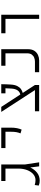

<svg xmlns="http://www.w3.org/2000/svg" viewBox="1148 -1774 635 2970"><g transform="rotate(-90 1465.0 -288.5)"><path d="M155.3 8.8Q137.2 8.8 118.7 5.6Q100.1 2.4 80.1 -5.9L88.4 -68.4Q127.4 -56.2 164.1 -56.2Q215.8 -56.2 256.1 -91.1Q296.4 -126 319.6 -186Q342.8 -246.1 342.8 -322.3V-521H150.9V-585.9H406.2V-220.2L439.5 0H377.4L359.9 -137.2Q330.1 -72.8 278.8 -32Q227.5 8.8 155.3 8.8Z M945.3 -271 887.2 -288.1Q899.9 -317.9 906.2 -351.6Q912.6 -385.3 912.6 -441.4V-521H660.6V-585.9H976.1V-441.4Q976.1 -385.3 967.8 -343Q959.5 -300.8 945.3 -271Z M1229 0V-64.9H1557.1L1219.2 -585.9H1296.9L1488.8 -291Q1571.3 -310.1 1580.1 -424.3Q1583.5 -469.7 1585 -521H1506.3V-585.9H1647.9Q1647.9 -547.4 1646.2 -508.1Q1644.5 -468.8 1642.6 -438Q1638.7 -376.5 1619.4 -338.4Q1600.1 -300.3 1571.8 -280.8Q1543.5 -261.2 1512.7 -253.9L1635.7 -64.9V0Z M1834 0V-64.9H1997.1Q2026.4 -64.9 2056.2 -75.7Q2085.9 -86.4 2106 -113.5Q2126 -140.6 2126 -190.4V-521H1934.1V-585.9H2189.5V-174.3Q2189.5 -111.3 2163.8 -73Q2138.2 -34.7 2098.6 -17.3Q2059.1 0 2016.6 0Z M2658.2 0V-521H2435.5V-585.9H2722.2V0Z"/></g></svg>

Font: CaskaydiaMono NF Light
Style: Regular
Weight: 300
Designer: Aaron Bell
Foundry: Saja Typeworks
Version: Version 2111.001; ttfautohint (v1.8.4);Nerd Fonts 3.1.1